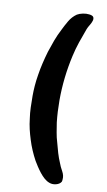

<svg xmlns="http://www.w3.org/2000/svg" viewBox="-96 -839 533 958"><g transform="rotate(10 170.5 -360.0)"><path d="M286 54Q278 67 259.5 71.5Q241 76 226 70Q212 65 199.5 54Q187 43 176 29Q165 15 155.5 0.5Q146 -14 139 -26Q126 -50 115.5 -74.5Q105 -99 97 -125Q89 -150 83 -175.5Q77 -201 74 -229Q70 -255 69 -284.5Q68 -314 68 -343Q68 -366 70 -393Q72 -420 77 -450Q82 -482 89 -511.5Q96 -541 105 -572Q115 -603 126 -632.5Q137 -662 152 -691Q163 -714 177.5 -739Q192 -764 215 -780Q227 -787 244 -790.5Q261 -794 276 -792Q294 -790 298 -782Q302 -774 298.5 -763Q295 -752 287.5 -740Q280 -728 276 -718Q262 -681 250 -645.5Q238 -610 230 -574Q204 -459 204 -344Q204 -287 210 -233Q214 -208 218 -183.5Q222 -159 230 -133Q236 -109 243.5 -84Q251 -59 261 -36Q267 -19 278.5 1.5Q290 22 288 41Q288 45 287.5 47.5Q287 50 286 54Z"/></g></svg>

Font: Jua
Style: Regular
Weight: 400
Version: Version 1.001